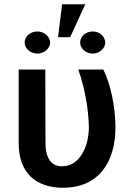

<svg xmlns="http://www.w3.org/2000/svg" viewBox="-20 -873 630 903"><path d="M68 -546V-201C67 -59 150 10 276 10C444 10 523 -110 523 -275C523 -376 497 -485 466 -546H348C377 -467 396 -365 398 -276C398 -180 352 -90 272 -91C226 -90 194 -123 194 -200L193 -546ZM96 -673C96 -644 124 -621 156 -621C187 -621 215 -644 216 -673C215 -702 187 -725 156 -725C123 -725 96 -702 96 -673ZM253 -698H310L381 -853H272ZM357 -673C357 -645 383 -621 417 -621C447 -621 474 -644 475 -673C474 -703 447 -725 417 -725C383 -725 357 -702 357 -673Z"/></svg>

Font: Wafeq Semi Bold
Style: Regular
Weight: 600
Designer: Rasmus Andersson & Azza Alameddine
Foundry: Google & TypeTogether
Version: Version 3.000;January 28, 2025;FontCreator 15.0.0.3014 64-bi